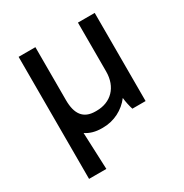

<svg xmlns="http://www.w3.org/2000/svg" viewBox="-167 -650 939 981"><g transform="rotate(-30 302.5 -160.0)"><path d="M265 9H271C337 9 396 -22 434 -72C436 -49 443 -18 449 0H527V-520H428V-232C428 -139 370 -82 286 -82H279C208 -82 177 -126 177 -207V-520H78V200H180L171 -17C196 0 227 9 265 9Z"/></g></svg>

Font: Fixel Text Medium
Style: Regular
Weight: 500
Width: 4
Designer: AlfaBravo + MacPaw
Foundry: Kyrylo Tkachov, Marchela Mozhyna, Serhii Makarenko, Maria Weinstein, Zakhar Kryvoshyya
Version: Version 1.211